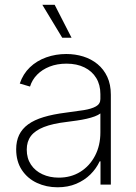

<svg xmlns="http://www.w3.org/2000/svg" viewBox="-20 -775 571 806"><path d="M221.7 11.2Q174.8 11.2 135.3 -7.1Q95.7 -25.4 71.8 -61.3Q47.9 -97.2 47.9 -148.4Q47.9 -182.6 60.3 -208.5Q72.8 -234.4 98.1 -252.9Q123.5 -271.5 163.1 -283.4Q202.6 -295.4 256.8 -302.2Q299.3 -307.6 331.8 -312.7Q364.3 -317.9 382.8 -328.4Q401.4 -338.9 401.4 -359.4V-379.9Q401.4 -418.9 384 -447.5Q366.7 -476.1 334.7 -491.9Q302.7 -507.8 259.3 -507.8Q219.7 -507.8 188.2 -495.4Q156.7 -482.9 135.7 -461.4Q114.7 -439.9 106 -411.6L63 -424.3Q76.7 -464.8 105.5 -492.4Q134.3 -520 174.1 -534.2Q213.9 -548.3 258.3 -548.3Q295.9 -548.3 329.6 -537.8Q363.3 -527.3 389.4 -505.9Q415.5 -484.4 430.4 -452.4Q445.3 -420.4 445.3 -377.4V0H401.9V-97.7H398.4Q384.3 -67.4 359.4 -42.7Q334.5 -18.1 299.8 -3.4Q265.1 11.2 221.7 11.2ZM226.6 -29.3Q277.8 -29.3 317.1 -53.7Q356.4 -78.1 378.9 -121.1Q401.4 -164.1 401.4 -219.2V-298.8Q392.6 -292 377.7 -286.4Q362.8 -280.8 343.5 -276.4Q324.2 -272 303 -269Q281.7 -266.1 260.3 -263.2Q201.2 -256.3 164.1 -241.7Q127 -227.1 109.6 -203.9Q92.3 -180.7 92.3 -147Q92.3 -110.4 109.9 -84Q127.4 -57.6 158 -43.5Q188.5 -29.3 226.6 -29.3ZM241.2 -616.7 157.7 -754.9H209.5L280.3 -616.7Z"/></svg>

Font: Inter 17pt ExtraLight
Style: Regular
Weight: 250
Version: Version 4.001;git-66647c0bb